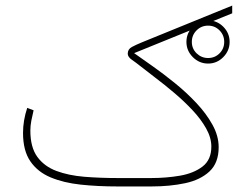

<svg xmlns="http://www.w3.org/2000/svg" viewBox="-20 -672 896 692"><path d="M651.9 -521Q651.9 -552.7 675 -575.7Q698.2 -598.6 730 -598.6Q761.7 -598.6 784.7 -575.7Q807.6 -552.7 807.6 -521Q807.6 -489.3 784.7 -466.1Q761.7 -442.9 730 -442.9Q698.2 -442.9 675 -466.1Q651.9 -489.3 651.9 -521ZM671.4 -521Q671.4 -496.6 688.7 -479.7Q706.1 -462.9 730 -462.9Q754.4 -462.9 771.2 -479.7Q788.1 -496.6 788.1 -521Q788.1 -545.4 771.2 -562.5Q754.4 -579.6 730 -579.6Q705.6 -579.6 688.5 -562.5Q671.4 -545.4 671.4 -521ZM526.4 0H402.8Q332 0 270.5 -6.6Q209 -13.2 162.4 -32.7Q115.7 -52.2 89.4 -90.6Q63 -128.9 63 -192.9Q63 -237.8 78.1 -283.2L101.1 -274.4Q96.7 -256.3 93 -237.5Q89.4 -218.8 89.4 -201.2Q89.4 -141.1 114.5 -106.7Q139.6 -72.3 183.3 -55.9Q227.1 -39.6 283.7 -34.9Q340.3 -30.3 402.8 -30.3H525.9Q579.1 -30.3 628.7 -38.8Q678.2 -47.4 710 -71.8Q741.7 -96.2 741.7 -143.6Q741.7 -175.8 722.9 -209.2Q704.1 -242.7 673.8 -274.9Q643.6 -307.1 608.4 -336.9Q573.2 -366.7 540 -391.8Q506.8 -417 482.9 -436Q470.7 -445.8 455.6 -456.3Q440.4 -466.8 440.4 -478.5Q440.4 -494.6 455.3 -502.7Q470.2 -510.7 491.7 -519.5L816.9 -651.9V-624L463.4 -480.5Q491.2 -460.9 530.3 -433.3Q569.3 -405.8 610.6 -372.3Q651.9 -338.9 687.7 -300.8Q723.6 -262.7 745.8 -222.4Q768.1 -182.1 768.1 -141.6Q768.1 -85 735.1 -54.2Q702.1 -23.4 647.2 -11.7Q592.3 0 526.4 0Z"/></svg>

Font: Vazirmatn UI FD Thin
Style: Regular
Weight: 100
Designer: Saber Rastikerdar
Foundry: Saber Rastikerdar
Version: Version 33.003